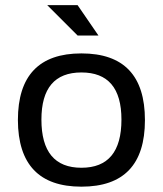

<svg xmlns="http://www.w3.org/2000/svg" viewBox="-20 -718 626 738"><path d="M293 -73.2Q446.8 -73.2 446.8 -258.3Q446.8 -439.5 293 -439.5Q139.2 -439.5 139.2 -258.3Q139.2 -73.2 293 -73.2ZM48.8 -256.3Q48.8 -512.7 293 -512.7Q537.1 -512.7 537.1 -256.3Q537.1 -0.5 293 -0.5Q49.8 -0.5 48.8 -256.3ZM358.4 -581.5H278.3L161.6 -698.2H278.3Z"/></svg>

Font: Voltera
Style: Regular
Weight: 400
Designer: Bernd Montag
Version: Version 1.301